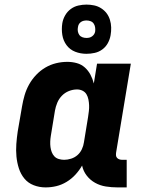

<svg xmlns="http://www.w3.org/2000/svg" viewBox="-20 -807 640 835"><path d="M178 8Q151 8 126.5 -1.5Q102 -11 86 -30.5Q70 -50 62 -75Q54 -100 51.5 -126.5Q49 -153 51 -180.5Q53 -208 57 -235L76 -345Q80 -369 87 -393Q94 -417 106.5 -439.5Q119 -462 137 -481Q155 -500 177 -513Q199 -526 223.5 -532Q248 -538 273 -538Q294 -538 314 -532.5Q334 -527 349 -513.5Q364 -500 373.5 -482Q383 -464 388 -444L402 -530H549L485 -144Q484 -137 484.5 -131Q485 -125 489 -120.5Q493 -116 499 -114Q505 -112 511 -112H531V8H491Q465 8 440 4Q415 0 393.5 -12Q372 -24 357 -43.5Q342 -63 337 -87Q325 -66 308 -47.5Q291 -29 269.5 -16Q248 -3 225 2.5Q202 8 178 8ZM259 -112Q274 -112 289.5 -117Q305 -122 317 -132.5Q329 -143 336 -158Q343 -173 345 -188L363 -298Q365 -311 366.5 -324Q368 -337 367.5 -349.5Q367 -362 364.5 -374.5Q362 -387 356 -397Q350 -407 339 -412.5Q328 -418 315 -418Q297 -418 279.5 -411Q262 -404 249 -390.5Q236 -377 229 -360Q222 -343 219 -326L201 -216Q199 -204 198.5 -191.5Q198 -179 199.5 -167.5Q201 -156 205 -145.5Q209 -135 216.5 -127Q224 -119 235.5 -115.5Q247 -112 259 -112ZM356 -573Q330 -573 307 -582Q284 -591 269.5 -610.5Q255 -630 251 -655Q247 -680 251 -706Q254 -724 263.5 -740.5Q273 -757 288 -768Q303 -779 321 -783Q339 -787 356 -787Q373 -787 389.5 -783.5Q406 -780 420 -771Q434 -762 443.5 -749.5Q453 -737 458 -721Q463 -705 463.5 -688Q464 -671 461 -654Q458 -636 449 -619.5Q440 -603 425 -592Q410 -581 392 -577Q374 -573 356 -573ZM356 -642Q363 -642 369 -643.5Q375 -645 380.5 -649Q386 -653 389.5 -658.5Q393 -664 394 -671Q395 -680 393.5 -689Q392 -698 387 -705Q382 -712 373.5 -715Q365 -718 356 -718Q350 -718 343.5 -716.5Q337 -715 331.5 -711Q326 -707 323 -701.5Q320 -696 319 -689Q317 -680 318.5 -671Q320 -662 325 -655Q330 -648 338.5 -645Q347 -642 356 -642Z"/></svg>

Font: Iosevka Slab Heavy Extended
Style: Italic
Weight: 900
Width: 7
Italic angle: -9°
Monospace: yes
Designer: Belleve Invis
Foundry: Belleve Invis
Version: Version 11.1.0; ttfautohint (v1.8.3)